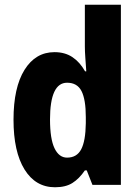

<svg xmlns="http://www.w3.org/2000/svg" viewBox="-20 -780 589 810"><path d="M212 10Q130 10 83.5 -65Q37 -140 37 -275Q37 -411 83.5 -485.5Q130 -560 210 -560Q254 -560 285.5 -539Q317 -518 339 -479H344Q342 -509 340 -536Q338 -563 338 -584V-760H490V0H370L346 -61H338Q314 -26 285.5 -8Q257 10 212 10ZM263 -115Q304 -115 322.5 -150Q341 -185 342 -260V-286Q342 -360 324 -395.5Q306 -431 263 -431Q191 -431 191 -276Q191 -194 210 -154.5Q229 -115 263 -115Z"/></svg>

Font: Noto Sans Armenian Condensed ExtraBold
Style: Regular
Weight: 800
Width: 3
Designer: Monotype Design Team
Foundry: Monotype Imaging Inc.
Version: Version 2.008; ttfautohint (v1.8.4.7-5d5b)